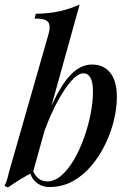

<svg xmlns="http://www.w3.org/2000/svg" viewBox="-35 -815 573 851"><path d="M335 -490Q311 -490 281.5 -457Q252 -424 221.5 -368Q191 -312 164.5 -241Q138 -170 120 -94L137 -200Q177 -319 215 -391Q253 -463 291.5 -496Q330 -529 373 -529Q424 -529 453.5 -492.5Q483 -456 483 -384Q483 -338 470.5 -284.5Q458 -231 433 -178.5Q408 -126 371.5 -82Q335 -38 288 -12Q241 14 184 14Q155 14 131.5 -2Q108 -18 99 -47L107 -66Q120 -36 136 -23.5Q152 -11 174 -11Q207 -11 237 -37Q267 -63 292.5 -106.5Q318 -150 337 -203Q356 -256 366.5 -309.5Q377 -363 377 -409Q377 -451 366 -470.5Q355 -490 335 -490ZM111 -51Q84 -38 55.5 -20.5Q27 -3 0 16L-15 9Q-8 -5 -3.5 -19.5Q1 -34 4 -49L181 -667Q190 -701 178.5 -717Q167 -733 118 -733L124 -754Q184 -755 230.5 -765.5Q277 -776 318 -795Z"/></svg>

Font: Playfair Display Medium
Style: Italic
Weight: 500
Italic angle: -14°
Designer: Claus Eggers Sørensen
Foundry: Claus Eggers Sørensen
Version: Version 1.203